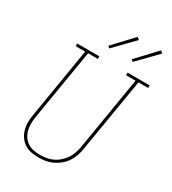

<svg xmlns="http://www.w3.org/2000/svg" viewBox="-228 -1081 1083 1208"><g transform="rotate(30 313.5 -477.0)"><path d="M246 8Q218 8 191.5 2.5Q165 -3 143.5 -17.5Q122 -32 107.5 -53.5Q93 -75 86 -100.5Q79 -126 79.5 -153.5Q80 -181 85 -208L169 -716H100V-735H261V-716H190L105 -205Q101 -181 100.5 -156.5Q100 -132 105.5 -109Q111 -86 123.5 -66.5Q136 -47 155 -34Q174 -21 198 -16Q222 -11 246 -11Q270 -11 293.5 -15Q317 -19 339.5 -29.5Q362 -40 381 -57Q400 -74 413.5 -94.5Q427 -115 435 -138Q443 -161 447 -185L535 -716H466V-735H627V-716H556L467 -182Q463 -156 454.5 -131Q446 -106 431 -83Q416 -60 394.5 -42Q373 -24 348.5 -12.5Q324 -1 298 3.5Q272 8 246 8Q246 8 246 8Q246 8 246 8ZM460 -809 447 -821 579 -962 595 -948ZM290 -809 277 -821 409 -962 425 -948Z"/></g></svg>

Font: Iosevka Slab Thin Extended
Style: Italic
Weight: 100
Width: 7
Italic angle: -9°
Monospace: yes
Designer: Belleve Invis
Foundry: Belleve Invis
Version: Version 11.1.0; ttfautohint (v1.8.3)